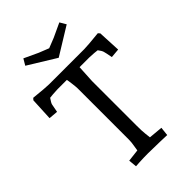

<svg xmlns="http://www.w3.org/2000/svg" viewBox="-267 -1029 1140 1140"><g transform="rotate(-45 303.0 -459.0)"><path d="M355 -649 349 -538V-167Q349 -115 352 -94L356 -59L444 -51L438 4L380 2Q314 0 280 0Q246 0 208 2L176 4L171 -48L248 -57Q249 -66 253.5 -91.5Q258 -117 258 -137V-568Q258 -580 254 -611.5Q250 -643 248 -649H170Q123 -647 103 -644Q85 -618 83 -608.5Q81 -599 73 -556L15 -561L22 -704L32 -715Q129 -705 155 -705H451Q477 -705 574 -715L584 -704L591 -561L533 -556Q525 -599 521 -612Q517 -625 502 -644Q483 -647 436 -649ZM481 -883 307 -776 133 -883 156 -922 244 -881 307 -856 370 -881 458 -922Z"/></g></svg>

Font: Andada
Style: Regular
Weight: 400
Designer: Carolina Giovagnoli
Foundry: Carolina Giovagnoli
Version: Version 1.002